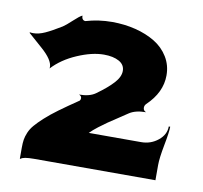

<svg xmlns="http://www.w3.org/2000/svg" viewBox="-63 -567 678 642"><g transform="rotate(10 276.0 -246.0)"><path d="M2.9 -412.4 3.9 -414.3Q8.8 -413.3 15.1 -413.3Q33.4 -413.3 54.7 -423Q75.9 -432.6 108.4 -452.6Q118.4 -459 138.1 -477.3Q157.7 -495.6 167 -499.8Q167 -491.9 170.4 -487.7Q173.8 -483.4 179.7 -483.4Q223.1 -496.1 268.6 -496.1Q310.8 -496.1 348.4 -486.7Q386 -477.3 415.2 -459.6Q444.3 -441.9 461.4 -413.9Q478.5 -386 478.5 -351.6Q478.5 -293.5 428.2 -245.6Q422.6 -240 422.6 -232.4Q422.6 -222.2 432.6 -218.5Q396.2 -218.5 375 -203.9Q364.7 -196.8 344.4 -183.5Q324 -170.2 311.6 -161.7Q299.3 -153.3 283.3 -141Q267.3 -128.7 255.9 -117.2H433.6Q466.3 -117.2 491 -137.2Q515.6 -157.2 515.6 -184.8H520.5Q520.5 -166.7 511.7 -121Q502.9 -75.2 502.9 -51.8V0H91.1Q53.7 0 46.4 7.8H43.9V-30.3Q43.9 -46.1 45.7 -57.1Q47.4 -68.1 53.1 -81.8Q58.8 -95.5 69.6 -108Q80.3 -120.6 98.6 -137.3Q116.9 -154.1 143.4 -173.5Q169.9 -192.9 207.5 -218.3Q210.4 -221.7 210.4 -226.6Q210.4 -234.6 201.4 -237.8Q236.8 -237.8 256.8 -252Q293.5 -278.3 312.7 -299.6Q332 -320.8 332 -340.8Q332 -361.8 312.3 -372.8Q292.5 -383.8 260.7 -383.8Q220.7 -383.8 171 -362.4Q121.3 -341.1 89.4 -306.6Q89.8 -309.6 89.8 -311.5Q89.8 -335.7 50.8 -370.1Z"/></g></svg>

Font: Agreloy
Style: Medium
Weight: 400
Designer: gluk
Foundry: gluk
Version: Version 0.27